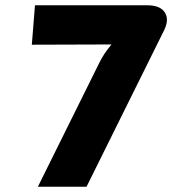

<svg xmlns="http://www.w3.org/2000/svg" viewBox="-20 -710 660 730"><path d="M539 -690Q589 -690 606.5 -663Q624 -636 604 -595L309 0H124L357 -470Q375 -507 404 -541L101 -540L113 -690Z"/></svg>

Font: Ezarion Extra Bold
Style: Italic
Weight: 800
Italic angle: -8°
Designer: Natanael Gama
Version: Version 1.001;PS 001.001;hotconv 1.0.70;makeotf.lib2.5.58329